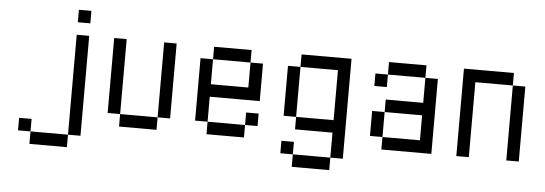

<svg xmlns="http://www.w3.org/2000/svg" viewBox="-47 -697 2718 957"><g transform="rotate(5 1312.5 -218.0)"><path d="M312.5 -562.5H375V-500H312.5ZM312.5 -437.5H375V62.5H312.5ZM125 62.5H312.5V125H125ZM62.5 0H125V62.5H62.5Z M750 -437.5H812.5V-62.5H750ZM562.5 -62.5H750V0H562.5ZM500 -437.5H562.5V-62.5H500Z M1187.5 -125H1250V-62.5H1187.5ZM1000 -62.5H1187.5V0H1000ZM937.5 -375H1000V-250H1187.5V-375H1250V-187.5H1000V-62.5H937.5ZM1000 -437.5H1187.5V-375H1000Z M1375 0H1437.5V62.5H1375ZM1437.5 62.5H1625V125H1437.5ZM1437.5 -437.5H1687.5V62.5H1625V-62.5H1437.5V-125H1625V-375H1437.5ZM1375 -375H1437.5V-125H1375Z M1812.5 -375H1875V-312.5H1812.5ZM1812.5 -187.5H1875V-62.5H1812.5ZM2062.5 -375H2125V0H1875V-62.5H2062.5V-187.5H1875V-250H2062.5ZM1875 -437.5H2062.5V-375H1875Z M2500 -375H2562.5V0H2500ZM2250 -437.5H2500V-375H2312.5V0H2250Z"/></g></svg>

Font: Pixel Operator
Style: Regular
Weight: 400
Designer: Jayvee Enaguas (HarvettFox96)
Version: 2016.04.25